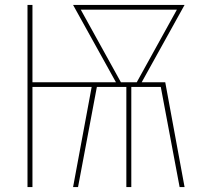

<svg xmlns="http://www.w3.org/2000/svg" viewBox="-20 -755 840 775"><path d="M91 0V-735H111V-423H448L275 -735H725L552 -423H647L725 0H705L629 -404H510V0H490V-404H371L295 0H275L350 -404H111V0ZM468 -423H532L694 -716H306Z"/></svg>

Font: Iosevka Aile Thin
Style: Regular
Weight: 100
Designer: Belleve Invis
Foundry: Belleve Invis
Version: Version 31.1.0; ttfautohint (v1.8.4)